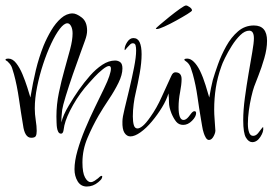

<svg xmlns="http://www.w3.org/2000/svg" viewBox="-30 -506 995 701"><path d="M287 175Q265 175 253.5 156Q242 137 242 112Q242 82 253 43.5Q264 5 281 -35.5Q298 -76 316.5 -114Q335 -152 349.5 -182Q364 -212 369 -228Q375 -246 375 -255Q375 -265 368 -265Q360 -265 344.5 -252.5Q329 -240 315 -225Q301 -210 295 -203Q262 -167 237 -123Q212 -79 205 -48Q204 -43 202 -30.5Q200 -18 193 -18Q186 -18 182.5 -25Q179 -32 178 -40Q177 -45 176.5 -59.5Q176 -74 176 -81Q176 -124 185 -167.5Q194 -211 205.5 -251.5Q217 -292 226 -326Q235 -360 235 -384Q235 -400 229.5 -410.5Q224 -421 216 -421Q204 -421 188.5 -401Q173 -381 157 -347Q141 -313 127.5 -272Q114 -231 105.5 -189Q97 -147 97 -110Q97 -89 100.5 -67Q104 -45 104 -28Q104 -15 100.5 -9Q97 -3 84 -3Q60 -3 54 -50Q47 -91 39.5 -143Q32 -195 21 -235Q18 -246 14 -258Q10 -270 -1 -280Q-2 -282 -6 -284Q-10 -286 -10 -288Q-10 -292 1 -292Q16 -292 29 -275.5Q42 -259 52 -235Q62 -211 69.5 -187.5Q77 -164 81 -150Q90 -205 101 -250.5Q112 -296 129 -339Q141 -368 157 -395Q173 -422 193 -439.5Q213 -457 235 -457Q249 -457 268.5 -442Q288 -427 288 -394Q288 -379 280.5 -358.5Q273 -338 264 -313Q251 -278 236 -234.5Q221 -191 210 -155Q199 -119 197 -105Q195 -89 194.5 -78.5Q194 -68 194 -59Q200 -85 220.5 -119.5Q241 -154 258 -178Q277 -205 298.5 -229.5Q320 -254 343.5 -269.5Q367 -285 390 -285Q401 -285 409 -279Q417 -273 417 -256Q417 -233 402.5 -203.5Q388 -174 367.5 -143.5Q347 -113 330 -84Q308 -46 289.5 -2.5Q271 41 271 87Q271 125 280.5 142Q290 159 301 159Q308 159 315.5 154Q323 149 328 145Q330 143 334 139.5Q338 136 341 136Q345 136 342 144Q341 148 336 152.5Q331 157 329 159Q310 175 287 175Z M446 -8Q433 -8 424.5 -21Q416 -34 417 -63Q417 -77 425 -109.5Q433 -142 442.5 -182Q452 -222 459.5 -260Q467 -298 467 -322Q467 -333 465 -340.5Q463 -348 455 -348Q449 -348 444 -342.5Q439 -337 434 -332Q427 -323 426 -323Q425 -323 425 -326Q425 -338 434.5 -352.5Q444 -367 457 -367Q473 -367 480 -351.5Q487 -336 487 -308Q487 -277 480 -238Q473 -199 465 -165Q461 -149 458 -126Q455 -103 455 -81Q455 -62 458.5 -49.5Q462 -37 472 -37Q480 -37 491.5 -46.5Q503 -56 519 -79Q542 -111 560.5 -152.5Q579 -194 595 -228Q601 -242 610 -242Q633 -242 633 -217Q633 -198 627.5 -169.5Q622 -141 622 -115Q622 -68 640 -68Q649 -68 658.5 -79.5Q668 -91 669 -93Q675 -100 680 -100Q686 -100 686 -93Q686 -80 671 -65Q656 -50 639 -50Q623 -50 613.5 -61.5Q604 -73 596 -92Q587 -115 587 -132Q587 -149 585 -165Q578 -141 561.5 -114Q545 -87 524.5 -62.5Q504 -38 483 -23Q462 -8 446 -8ZM543 -400Q539 -400 539 -402Q539 -403 554 -416Q569 -429 589 -445Q609 -461 626.5 -473.5Q644 -486 649 -486Q654 -486 662.5 -480Q671 -474 671 -468Q671 -465 654 -454.5Q637 -444 613.5 -431Q590 -418 570 -409Q550 -400 543 -400Z M891 13Q878 13 868 -3.5Q858 -20 858 -67Q858 -104 864 -148.5Q870 -193 877.5 -237Q885 -281 891 -315.5Q897 -350 897 -366Q897 -394 880 -394Q864 -394 847.5 -378Q831 -362 816.5 -339Q802 -316 791.5 -294.5Q781 -273 778 -263Q764 -224 758 -185.5Q752 -147 752 -106Q752 -89 753.5 -71Q755 -53 756 -34Q758 -24 750.5 -9.5Q743 5 733 5Q726 5 721 -4Q716 -13 714 -20Q710 -32 708 -45.5Q706 -59 704 -69Q697 -110 691 -152.5Q685 -195 674 -235Q671 -246 666.5 -258.5Q662 -271 653 -279Q651 -281 647 -283.5Q643 -286 643 -288Q643 -292 654 -292Q666 -292 678 -280Q690 -268 700 -248Q712 -223 720.5 -195Q729 -167 734 -150Q740 -186 747 -214Q754 -238 766 -271.5Q778 -305 796 -337.5Q814 -370 839 -391.5Q864 -413 897 -413Q945 -413 945 -357Q945 -328 935 -293.5Q925 -259 913.5 -230Q902 -201 898 -190Q893 -176 887.5 -152Q882 -128 878.5 -102Q875 -76 875 -54Q875 -35 879.5 -22.5Q884 -10 894 -10Q904 -10 912 -19.5Q920 -29 925.5 -37Q931 -45 931 -40Q933 -25 920.5 -6Q908 13 891 13Z"/></svg>

Font: Inspiration
Style: Regular
Weight: 400
Designer: Robert E. Leuschke
Foundry: Robert E. Leuschke
Version: Version 2.010; ttfautohint (v1.8.3)